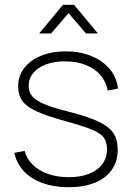

<svg xmlns="http://www.w3.org/2000/svg" viewBox="-20 -770 554 804"><path d="M144 -630 244 -750H290L390 -630H340L267 -715L194 -630ZM267 14Q206.5 14 158.5 -3.2Q110.5 -20.5 80 -53Q49.5 -85.5 40 -130L83 -138Q92 -104.5 117.5 -79.8Q143 -55 181.8 -41.5Q220.5 -28 268 -28Q316.5 -28 352.8 -42.2Q389 -56.5 408.5 -83Q428 -109.5 428 -145Q428 -175.5 414.8 -193.8Q401.5 -212 365.5 -227Q329.5 -242 253 -263Q174.5 -284.5 132.5 -304Q90.5 -323.5 73.2 -347.8Q56 -372 56 -409Q56 -451.5 81.2 -484.8Q106.5 -518 152 -536.5Q197.5 -555 256 -555Q315 -555 363 -535.2Q411 -515.5 440.2 -480Q469.5 -444.5 474 -399L431 -391Q424.5 -428 400.5 -455.8Q376.5 -483.5 338.5 -498.2Q300.5 -513 253 -513Q208.5 -513.5 173.8 -500.8Q139 -488 119.5 -464.5Q100 -441 100 -411Q100 -385 114.8 -367Q129.5 -349 164.8 -334.2Q200 -319.5 265 -303Q347.5 -282 391.8 -261.2Q436 -240.5 454.5 -213Q473 -185.5 473 -143Q473 -94.5 448.2 -59Q423.5 -23.5 377 -4.8Q330.5 14 267 14Z"/></svg>

Font: Manrope
Style: Regular
Weight: 400
Designer: Mikhail Sharanda
Foundry: Mikhail Sharanda
Version: Version 4.503